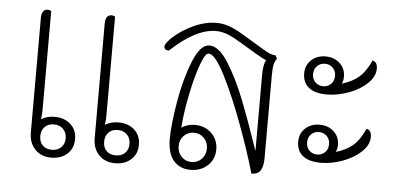

<svg xmlns="http://www.w3.org/2000/svg" viewBox="-44 -642 1506 731"><g transform="rotate(5 709.5 -277.0)"><path d="M258 -72Q258 -37 234.5 -15.5Q211 6 173 6Q135 6 111.5 -18.5Q88 -43 88 -82V-519Q88 -554 112 -554Q118 -554 125 -550V-175Q125 -150 122 -136Q144 -150 173 -150Q211 -150 234.5 -128.5Q258 -107 258 -72ZM222 -72Q222 -94 208.5 -107.5Q195 -121 173 -121Q151 -121 138 -107.5Q125 -94 125 -72Q125 -50 138 -37Q151 -24 173 -24Q195 -24 208.5 -37Q222 -50 222 -72ZM502 -72Q502 -37 478.5 -15.5Q455 6 417 6Q379 6 355.5 -18.5Q332 -43 332 -82V-519Q332 -554 356 -554Q362 -554 369 -550V-175Q369 -150 366 -136Q388 -150 417 -150Q455 -150 478.5 -128.5Q502 -107 502 -72ZM466 -72Q466 -94 452.5 -107.5Q439 -121 417 -121Q395 -121 382 -107.5Q369 -94 369 -72Q369 -50 382 -37Q395 -24 417 -24Q439 -24 452.5 -37Q466 -50 466 -72Z M997 -444Q989 -434 986 -419.5Q983 -405 983 -375V-64Q983 -32 973 -16Q963 0 938 0Q916 -78 877.5 -182.5Q839 -287 800 -364Q761 -441 736 -441Q723 -441 706 -393.5Q689 -346 675 -277Q661 -208 657 -151Q680 -166 708 -166Q746 -166 771.5 -141.5Q797 -117 797 -80Q797 -42 771 -18Q745 6 705 6Q665 6 641 -21.5Q617 -49 617 -106Q617 -157 632 -246Q647 -335 674.5 -403.5Q702 -472 737 -472Q773 -472 809.5 -414Q846 -356 876 -280Q906 -204 946 -87V-379Q946 -416 956 -435Q945 -439 916 -456L842 -500Q815 -516 795.5 -522.5Q776 -529 757 -529Q680 -529 584 -439Q575 -439 570.5 -443Q566 -447 566 -452Q566 -466 595.5 -492.5Q625 -519 669 -539.5Q713 -560 757 -560Q781 -560 804 -552Q827 -544 859 -525L937 -478Q955 -467 966.5 -462Q978 -457 991 -456ZM653 -80Q653 -56 668.5 -40Q684 -24 707 -24Q730 -24 745.5 -40Q761 -56 761 -80Q761 -104 745.5 -120Q730 -136 707 -136Q684 -136 668.5 -120Q653 -104 653 -80Z M1105 -398Q1105 -429 1126.5 -449Q1148 -469 1181 -469Q1214 -469 1235.5 -449Q1257 -429 1257 -398Q1257 -383 1251 -371Q1291 -383 1316 -404.5Q1341 -426 1360 -469Q1379 -466 1379 -439Q1379 -409 1351 -382.5Q1323 -356 1280.5 -340.5Q1238 -325 1198 -325Q1152 -325 1128.5 -344Q1105 -363 1105 -398ZM1139 -398Q1139 -379 1151 -367Q1163 -355 1181 -355Q1199 -355 1211 -367Q1223 -379 1223 -398Q1223 -417 1211 -429Q1199 -441 1181 -441Q1163 -441 1151 -429Q1139 -417 1139 -398ZM1379 -178Q1379 -148 1351 -121.5Q1323 -95 1280.5 -79.5Q1238 -64 1198 -64Q1152 -64 1128.5 -83Q1105 -102 1105 -137Q1105 -168 1126.5 -188Q1148 -208 1181 -208Q1214 -208 1235.5 -188Q1257 -168 1257 -137Q1257 -122 1251 -110Q1291 -122 1316 -143.5Q1341 -165 1360 -208Q1379 -205 1379 -178ZM1223 -137Q1223 -156 1211 -168Q1199 -180 1181 -180Q1163 -180 1151 -168Q1139 -156 1139 -137Q1139 -118 1151 -106Q1163 -94 1181 -94Q1199 -94 1211 -106Q1223 -118 1223 -137Z"/></g></svg>

Font: Thasadith
Style: Regular
Weight: 400
Designer: Cadson Demak Co.,Ltd.
Foundry: Cadson Demak Co.,Ltd.
Version: Version 1.000; ttfautohint (v1.6)